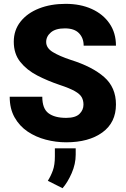

<svg xmlns="http://www.w3.org/2000/svg" viewBox="-20 -741 666 1013"><path d="M420.4 -189Q420.4 -211.4 411.1 -228Q401.9 -244.6 375 -260Q348.1 -275.4 294.9 -293Q232.4 -314 177 -342.5Q121.6 -371.1 87.2 -414.1Q52.7 -457 52.7 -521Q52.7 -582 88.4 -627Q124 -671.9 185.8 -696.3Q247.6 -720.7 326.2 -720.7Q404.3 -720.7 464.1 -693.6Q523.9 -666.5 557.9 -616.9Q591.8 -567.4 591.8 -500H421.4Q421.4 -540.5 396.7 -565.9Q372.1 -591.3 322.3 -591.3Q273.4 -591.3 248.5 -570.1Q223.6 -548.8 223.6 -519.5Q223.6 -487.8 258.5 -466.3Q293.5 -444.8 354 -424.8Q467.3 -389.2 529.5 -334.5Q591.8 -279.8 591.8 -189.9Q591.8 -94.2 520 -42.2Q448.2 9.8 329.1 9.8Q274.4 9.8 221.4 -4.2Q168.5 -18.1 125.5 -47.1Q82.5 -76.2 56.9 -121.8Q31.2 -167.5 31.2 -230.5H203.1Q203.1 -168 235.8 -143.6Q268.6 -119.1 329.1 -119.1Q377.9 -119.1 399.2 -139.9Q420.4 -160.6 420.4 -189ZM379.4 41.5V75.2Q379.4 124 358.2 172.6Q336.9 221.2 310.1 252L232.4 212.9Q248.5 187 259 158Q269.5 128.9 269.5 84.5V41.5Z"/></svg>

Font: Vazirmatn FD Black
Style: Regular
Weight: 900
Designer: Saber Rastikerdar
Foundry: Saber Rastikerdar
Version: Version 33.003